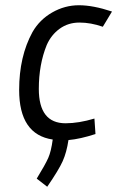

<svg xmlns="http://www.w3.org/2000/svg" viewBox="-20 -530 447 732"><path d="M53 -187Q53 -315 104 -408Q131 -455 179 -482.5Q227 -510 281 -510Q335 -510 407 -486L372 -428Q326 -444 283 -444Q240 -444 207.5 -420.5Q175 -397 158 -358Q128 -284 128 -191Q128 -60 230 -60Q280 -60 340 -78L344 -19Q286 0 241 4Q234 51 219 84.5Q204 118 160 182L120 151Q153 97 164 72Q175 47 181 2Q53 -17 53 -187Z"/></svg>

Font: Gudea
Style: Italic
Weight: 400
Version: Version 1.002